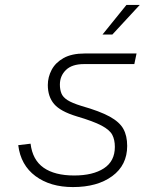

<svg xmlns="http://www.w3.org/2000/svg" viewBox="-20 -747 640 779"><path d="M276 12Q184 12 124 -32.5Q64 -77 54 -158L104 -164Q112 -98 157 -66.5Q202 -35 281 -35Q357 -35 401.5 -64Q446 -93 446 -151Q446 -180 435.5 -200Q425 -220 392 -237.5Q359 -255 291 -275Q225 -295 199.5 -325Q174 -355 174 -402Q174 -434 189.5 -463.5Q205 -493 238 -511.5Q271 -530 324 -530H534L525 -487H321Q272 -487 247.5 -463Q223 -439 223 -404Q223 -384 229 -368.5Q235 -353 253.5 -341Q272 -329 311 -317Q385 -296 425 -274Q465 -252 480.5 -224Q496 -196 496 -155Q496 -77 435.5 -32.5Q375 12 276 12ZM396 -607 493 -727H547L436 -607Z"/></svg>

Font: Geist Mono ExtraLight
Style: Italic
Weight: 200
Italic angle: -12°
Monospace: yes
Designer: Basement.studio, Andrés Briganti, Mateo Zaragoza
Foundry: Basement.studio, Vercel, Andrés Briganti, Guido Ferreyra, Mateo Zaragoza
Version: Version 1.500; ttfautohint (v1.8.4.7-5d5b)